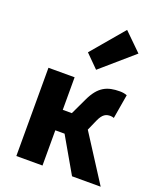

<svg xmlns="http://www.w3.org/2000/svg" viewBox="-150 -920 847 1014"><g transform="rotate(20 273.0 -413.0)"><path d="M65 0H212V-198H264L378 0H539L372 -260L398 -319C417 -362 436 -369 461 -369C468 -369 474 -367 480 -365L503 -501C490 -506 477 -508 463 -508C392 -508 345 -488 306 -404L263 -313H212V-496H65ZM305 -572 486 -729 387 -826 233 -644Z"/></g></svg>

Font: Giro Sans Regular
Style: Bold
Weight: 700
Designer: Paul D. Hunt
Foundry: Adobe Systems Incorporated
Version: Version 1.000;PS 1.0;hotconv 1.0.88;makeotf.lib2.5.647800